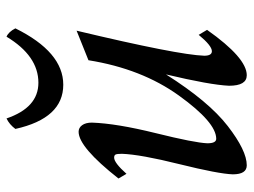

<svg xmlns="http://www.w3.org/2000/svg" viewBox="-110 -622 743 562"><g transform="rotate(-90 261.0 -341.5)"><path d="M321.3 9.8Q290.5 9.8 290.5 -42Q293 -97.7 323.7 -226.6Q244.6 -101.6 172.6 -45.9Q100.6 9.8 57.6 9.8Q31.2 9.8 31.2 -31.2Q32.7 -73.2 61 -187.3Q89.4 -301.3 91.3 -355.5Q91.3 -370.1 89.1 -374.3Q86.9 -378.4 80.1 -378.4Q64.9 -378.4 32.7 -342.3L19 -365.7Q110.8 -482.4 155.8 -482.4Q167.5 -482.4 175 -472.2Q182.6 -461.9 182.6 -443.4Q180.2 -371.6 151.9 -257.1Q123.5 -142.6 122.1 -105.5Q122.1 -79.6 135.3 -79.6Q183.1 -79.6 261.7 -188.7Q340.3 -297.9 365.2 -453.6L451.7 -488.3Q380.9 -191.4 378.4 -114.7Q378.4 -92.3 391.6 -92.3Q407.7 -92.3 439.5 -130.9L454.1 -106.4Q372.1 9.8 321.3 9.8ZM293.5 -527.3Q195.3 -527.3 164.1 -667.5Q177.2 -685.1 194.8 -693.4Q226.6 -600.1 299.3 -600.1Q377.9 -600.1 434.1 -693.4Q448.2 -687.5 458.5 -667.5Q389.2 -527.3 293.5 -527.3Z"/></g></svg>

Font: Kelvinch
Style: Italic
Weight: 400
Italic angle: -10°
Designer: Paul James Miller
Foundry: High-Logic / Made with FontCreator
Version: Version 3.40;July 22, 2017;FontCreator 11.0.0.2388 64-bit